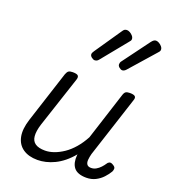

<svg xmlns="http://www.w3.org/2000/svg" viewBox="-153 -952 953 1080"><g transform="rotate(20 323.5 -412.5)"><path d="M196 17Q143 17 109 -6.5Q75 -30 66 -74Q57 -118 77 -180L177 -489Q183 -505 191 -510Q199 -515 215 -515Q240 -515 247 -507.5Q254 -500 249 -484L147 -175Q134 -133 136.5 -104Q139 -75 159.5 -61Q180 -47 218 -47Q244 -47 272 -57Q300 -67 328 -86Q356 -105 381.5 -134.5Q407 -164 428 -203L520 -489Q525 -505 533 -510Q541 -515 557 -515Q581 -515 588.5 -507.5Q596 -500 590 -484L471 -118Q466 -99 464.5 -82Q463 -65 470 -54.5Q477 -44 495 -44Q511 -44 525 -52Q539 -60 550.5 -72.5Q562 -85 569 -96Q573 -104 582 -108Q591 -112 605 -103Q619 -95 619.5 -85.5Q620 -76 615 -66Q604 -47 586 -27.5Q568 -8 543.5 4.5Q519 17 488 17Q462 17 443 10Q424 3 413.5 -10.5Q403 -24 399 -42.5Q395 -61 397 -84L398 -90Q374 -61 348.5 -40.5Q323 -20 297 -7.5Q271 5 245.5 11Q220 17 196 17ZM307 -620Q299 -620 288.5 -628Q278 -636 278 -646Q278 -651 280.5 -656Q283 -661 287 -667L395 -825Q401 -835 407 -838.5Q413 -842 421 -842Q429 -842 439 -836.5Q449 -831 456.5 -822Q464 -813 464 -803Q464 -797 461 -793Q458 -789 454 -784L331 -633Q325 -625 318.5 -622.5Q312 -620 307 -620ZM472 -620Q464 -620 454 -628Q444 -636 444 -646Q444 -651 445.5 -656Q447 -661 452 -667L569 -825Q576 -834 582 -838Q588 -842 595 -842Q603 -842 613 -836.5Q623 -831 630.5 -822Q638 -813 638 -803Q638 -797 635 -792.5Q632 -788 628 -784L495 -633Q489 -626 483 -623Q477 -620 472 -620Z"/></g></svg>

Font: Playwrite RO Light
Style: Regular
Weight: 300
Version: Version 1.002